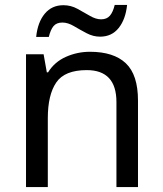

<svg xmlns="http://www.w3.org/2000/svg" viewBox="-20 -755 658 775"><path d="M343 -546Q439 -546 488 -499.5Q537 -453 537 -349V0H450V-343Q450 -472 330 -472Q241 -472 207 -422Q173 -372 173 -278V0H85V-536H156L169 -463H174Q200 -505 246 -525.5Q292 -546 343 -546ZM126 -606Q132 -665 160.5 -699.5Q189 -734 236 -734Q266 -734 292.5 -719.5Q319 -705 343 -691Q367 -677 388 -677Q411 -677 423.5 -691.5Q436 -706 443 -735H493Q487 -677 459 -642Q431 -607 384 -607Q356 -607 329.5 -621Q303 -635 278.5 -649.5Q254 -664 232 -664Q208 -664 196 -649.5Q184 -635 177 -606Z"/></svg>

Font: Noto Sans Phoenician
Style: Regular
Weight: 400
Designer: Monotype Design Team
Foundry: Monotype Imaging Inc.
Version: Version 2.001; ttfautohint (v1.8.4.7-5d5b)